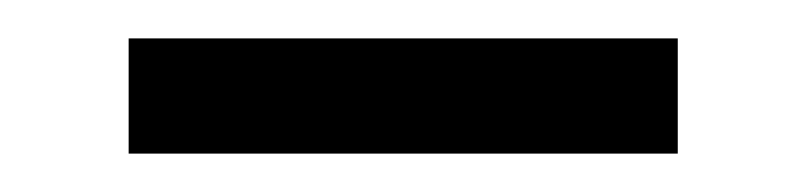

<svg xmlns="http://www.w3.org/2000/svg" viewBox="-20 -340 420 100"><path d="M47 -320H333V-260H47Z"/></svg>

Font: Aspekta 300
Style: Regular
Weight: 300
Designer: Ivo Dolenc
Version: Version 2.000